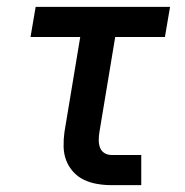

<svg xmlns="http://www.w3.org/2000/svg" viewBox="-20 -540 540 560"><path d="M305 0Q284 0 263.5 -3.5Q243 -7 225 -15.5Q207 -24 193.5 -39Q180 -54 173 -72.5Q166 -91 165.5 -112Q165 -133 168 -155L214 -432H69L84 -520H476L461 -432H316L270 -155Q268 -143 268 -131.5Q268 -120 271.5 -110Q275 -100 284 -94Q293 -88 305 -88H392V0Z"/></svg>

Font: Iosevka Curly Semibold
Style: Italic
Weight: 600
Italic angle: -9°
Monospace: yes
Designer: Belleve Invis
Foundry: Belleve Invis
Version: Version 22.1.2; ttfautohint (v1.8.4)